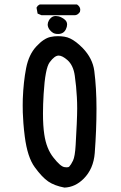

<svg xmlns="http://www.w3.org/2000/svg" viewBox="-20 -832 540 855"><path d="M81.5 -391.6Q84.5 -468.3 96.4 -528.8Q108.4 -589.4 141.6 -625Q174.8 -661.1 205.1 -667.5Q221.2 -670.9 237.1 -670.9Q252.9 -670.9 266.6 -668.7Q280.3 -666.5 292.5 -660.6Q318.4 -648.4 348.6 -617.7Q392.6 -571.8 399.9 -516.1Q409.7 -439.5 409.7 -348.1Q409.7 -254.4 401.9 -150.4Q396.5 -80.1 352.5 -36.1Q314.9 1.5 267.1 3.4Q222.7 -4.9 194.8 -23.9Q167 -43 134.8 -87.4Q102.1 -131.8 90.3 -224.1Q86.4 -254.4 84.2 -283.2Q82 -312 81.5 -331.1Q81.1 -350.1 81.1 -363.3Q81.1 -376.5 81.5 -391.6ZM322.3 -399.4Q319.8 -447.8 313 -495.1Q306.6 -541 280.3 -564.5Q257.3 -584.5 241.2 -584.5Q223.1 -584.5 201.2 -554.7Q181.2 -528.3 174.3 -413.6Q171.4 -366.2 171.4 -327.1Q171.4 -271.5 177.2 -233.4Q186.5 -169.4 218.3 -129.9Q249 -90.8 266.6 -87.9Q273.4 -86.9 276.4 -86.9Q285.2 -86.9 288.1 -89.8Q296.4 -98.6 305.2 -116.9Q314 -135.3 316.9 -186.5Q319.8 -237.8 321.8 -280.5Q323.7 -323.2 323.7 -349.4Q323.7 -375.5 322.3 -399.4ZM192.4 -722.7Q192.4 -731.4 197.8 -741.2Q201.2 -747.6 207.5 -752.9Q215.8 -760.7 228.5 -760.7Q232.9 -760.7 240.2 -759.3Q247.6 -757.8 255.4 -753.4Q264.2 -749 271 -742.2Q278.8 -734.4 278.8 -722.7Q278.8 -712.9 273.4 -701.7Q263.2 -680.7 238.8 -680.7Q224.1 -680.7 215.8 -686Q208.5 -690.4 201.2 -699.2Q192.4 -710.9 192.4 -722.7ZM156.7 -812H323.2L324.2 -811L329.1 -807.1Q337.4 -798.8 337.4 -788.1Q337.4 -784.2 335.9 -778.8L330.6 -772.5Q322.8 -764.2 311.5 -764.2H165L147.5 -771.5L142.6 -797.9L148.4 -806.6Z"/></svg>

Font: Bakudai
Style: Medium
Weight: 500
Version: Version 1.48